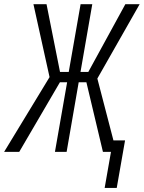

<svg xmlns="http://www.w3.org/2000/svg" viewBox="-52 -731 692 924"><path d="M363.8 -335H326.7L268.6 0H212.4L271 -335H236.3L40.5 0H-32.2L186.5 -359.9L108.9 -710.9H171.9L236.8 -384.8H278.8L335.9 -710.9H392.1L335.4 -384.8H373L551.3 -710.9H620.1L416.5 -353L508.3 0H443.4ZM509.8 173.3H451.7L491.7 -55.2H549.8Z"/></svg>

Font: Roboto Mono Light
Style: Italic
Weight: 300
Designer: Google
Version: Version 2.000985; 2015; ttfautohint (v1.3)